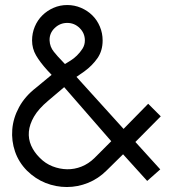

<svg xmlns="http://www.w3.org/2000/svg" viewBox="-20 -720 673 764"><path d="M469.7 -106.1 404.5 -41.9Q371.7 -9.1 330.6 7.6Q289.4 24.2 246 24.2Q202.5 24.2 161.6 8.1Q120.7 -8.1 87.4 -40.9Q54.5 -74.2 39.9 -116.7Q25.3 -159.1 28.8 -204.5Q32.3 -250 55.8 -293.4Q79.3 -336.9 123.7 -371.2L185.4 -422.2L168.7 -439.9Q139.4 -472.2 123.5 -499.5Q107.6 -526.8 107.6 -559.1Q107.6 -587.9 118.4 -613.9Q129.3 -639.9 148.5 -658.8Q167.7 -677.8 193.2 -688.9Q218.7 -700 247.5 -700Q276.3 -700 302.3 -688.9Q328.3 -677.8 347.5 -658.8Q366.7 -639.9 377.5 -613.9Q388.4 -587.9 388.4 -559.1Q388.4 -518.2 367.9 -488.6Q347.5 -459.1 315.7 -435.9L284.3 -414.1L471.7 -207.1L569.7 -307.1L619.7 -257.1L518.7 -155.1L617.7 -46L565.7 0ZM422.7 -158.1 235.4 -373.2 171.7 -319.2Q133.3 -286.9 115.4 -256.1Q97.5 -225.3 94.9 -196.2Q92.4 -167.2 104 -140.7Q115.7 -114.1 138.4 -91.9Q160.6 -69.2 189.1 -58.1Q217.7 -47 247 -46.5Q276.3 -46 304.3 -57.1Q332.3 -68.2 355.6 -90.9ZM177.3 -559.1Q178.3 -533.8 194.4 -513.9Q210.6 -493.9 224.7 -479.8L238.4 -465.2Q246.5 -470.2 260.1 -478.5Q273.7 -486.9 286.1 -499Q298.5 -511.1 308.1 -526Q317.7 -540.9 317.7 -559.1Q317.7 -587.9 297 -608.3Q276.3 -628.8 247.5 -628.8Q218.7 -628.8 197.5 -608.3Q176.3 -587.9 177.3 -559.1Z"/></svg>

Font: Myanmar KatKuu
Style: Regular
Weight: 400
Designer: Khon Soe Zaw Thu
Foundry: MPUA
Version: Version 1.00 September 13, 2016, initial release